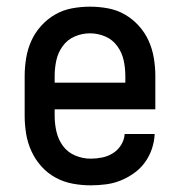

<svg xmlns="http://www.w3.org/2000/svg" viewBox="-20 -548 540 576"><path d="M252 8Q225 8 198 3Q171 -2 147 -15Q123 -28 104.5 -48.5Q86 -69 74.5 -94Q63 -119 58.5 -146Q54 -173 54 -200V-320Q54 -347 58.5 -374Q63 -401 74 -425.5Q85 -450 103.5 -470.5Q122 -491 145.5 -504.5Q169 -518 196 -523Q223 -528 250 -528Q277 -528 304 -523Q331 -518 354.5 -504.5Q378 -491 396.5 -470.5Q415 -450 426 -425.5Q437 -401 441.5 -374Q446 -347 446 -320V-220H144V-200Q144 -176 149.5 -152.5Q155 -129 169 -110Q183 -91 205.5 -81.5Q228 -72 252 -72Q269 -72 286.5 -75.5Q304 -79 319 -88.5Q334 -98 343.5 -113.5Q353 -129 354 -146H444Q443 -123 435.5 -101Q428 -79 414.5 -60.5Q401 -42 382 -28.5Q363 -15 342 -6.5Q321 2 298 5Q275 8 252 8ZM356 -300V-320Q356 -344 351 -367Q346 -390 332 -409.5Q318 -429 296 -438.5Q274 -448 250 -448Q226 -448 204 -438.5Q182 -429 168 -409.5Q154 -390 149 -367Q144 -344 144 -320V-300Z"/></svg>

Font: Iosevka Term Medium
Style: Regular
Weight: 500
Monospace: yes
Designer: Belleve Invis
Foundry: Belleve Invis
Version: Version 26.3.1